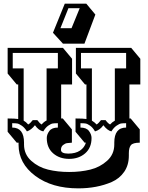

<svg xmlns="http://www.w3.org/2000/svg" viewBox="-20 -963 814 1055"><path d="M751 -499H691V-312H698L748 -252V-179Q710 -179 699 -165Q688 -151 688 -121V-108Q688 -56 662.5 -19Q637 18 594 37Q513 72 410 72Q266 72 174 3.5Q82 -65 82 -168V-179H72L22 -239V-312Q63 -312 80 -309V-499H72L22 -559V-700H326L376 -640V-499H316V-312H325L375 -252V-179Q358 -178 348 -176.5Q338 -175 326.5 -166Q315 -157 315 -140Q315 -119 355 -119Q395 -119 419.5 -135.5Q444 -152 452 -179H445L395 -239V-312Q438 -312 455 -309V-499H447L397 -559V-700H701L751 -640ZM608 -169V-179Q608 -262 673 -262V-286Q655 -286 645.5 -284.5Q636 -283 620.5 -272.5Q605 -262 592 -241Q570 -246 548 -275Q530 -249 502 -241Q490 -262 475 -272.5Q460 -283 450 -284.5Q440 -286 422 -286V-262Q455 -262 469 -243Q483 -224 483 -205Q483 -151 448 -120.5Q413 -90 360 -90Q307 -90 272 -120.5Q237 -151 237 -205Q237 -224 251 -243Q265 -262 298 -262V-286Q280 -286 270 -284.5Q260 -283 245 -272.5Q230 -262 218 -241Q192 -246 172 -275Q152 -249 128 -241Q115 -262 99.5 -272.5Q84 -283 74.5 -284.5Q65 -286 47 -286V-262Q112 -262 112 -179V-169Q112 -115 151.5 -79.5Q191 -44 244 -31Q297 -18 360 -18Q423 -18 476 -31Q529 -44 568.5 -79.5Q608 -115 608 -169ZM511 -279Q521 -285 535 -303H560Q573 -285 585 -279Q596 -292 611 -300V-587H673V-672H425V-587H485V-300Q499 -292 511 -279ZM135 -279Q147 -286 160 -303H185Q198 -285 209 -279Q220 -293 236 -301V-587H298V-672H50V-587H110V-300Q123 -293 135 -279ZM444 -723H326L271 -783L336 -943H454L504 -883ZM312 -808H373L418 -918H356Z"/></svg>

Font: Ewert
Style: Regular
Weight: 400
Designer: Johan Kallas, Mihkel Virkus
Foundry: Johan Kallas, Mihkel Virkus
Version: Version 1.001